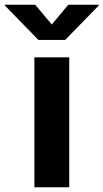

<svg xmlns="http://www.w3.org/2000/svg" viewBox="-82 -787 435 807"><path d="M62.5 0V-545.9H209V0ZM65.9 -767.1 135.7 -684.1 205.1 -767.1H333V-763.7L191.9 -619.1H79.6L-61.5 -763.7V-767.1Z"/></svg>

Font: Inter
Style: Bold
Weight: 700
Designer: Rasmus Andersson
Foundry: rsms
Version: Version 4.001;git-9221beed3